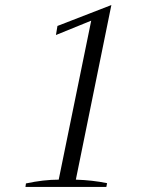

<svg xmlns="http://www.w3.org/2000/svg" viewBox="-20 -742 590 762"><path d="M83 -14Q153 -29 213 -29L342 -660L202 -603L208 -639L422 -722L281 -29Q347 -27 405 -15L402 0H81Z"/></svg>

Font: Trirong Light
Style: Italic
Weight: 300
Italic angle: -12°
Designer: Katatrad Team
Foundry: CadsonDemak
Version: Version 1.001